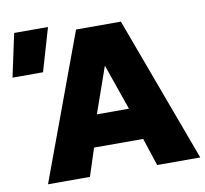

<svg xmlns="http://www.w3.org/2000/svg" viewBox="-158 -823 974 911"><g transform="rotate(-10 329.0 -367.5)"><path d="M1 0 259.5 -700H475.5L734.5 0H527L483 -133.5H246.5L203 0ZM287 -286.5H441.5L364.5 -507.5ZM-77 -527.5 -32.5 -735H130.5L70 -527.5Z"/></g></svg>

Font: Geologica ExtraBold
Style: Regular
Weight: 800
Designer: Sindre Bremnes, Frode Helland
Foundry: Monokrom Skriftforlag AS
Version: Version 1.010;gftools[0.9.28]